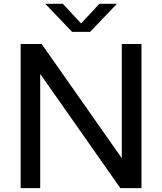

<svg xmlns="http://www.w3.org/2000/svg" viewBox="-20 -966 832 986"><path d="M86 0V-740H194L605.5 -153.5V-740H706.5V0H598L186.5 -586.5V0ZM350 -802.5 212.5 -946.5H302.5L396.5 -845.5L490.5 -946.5H580.5L443 -802.5Z"/></svg>

Font: Encode Sans Semi Expanded Medium
Style: Regular
Weight: 500
Width: 6
Designer: Multiple Designers
Foundry: Impallari Type
Version: Version 3.000; ttfautohint (v1.8.3) -l 8 -r 50 -G 200 -x 14 